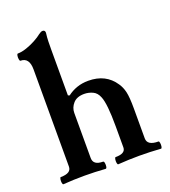

<svg xmlns="http://www.w3.org/2000/svg" viewBox="-134 -825 822 928"><g transform="rotate(-20 277.0 -361.5)"><path d="M33 4Q29 4 27.5 -5Q26 -14 27.5 -23.5Q29 -33 33 -33Q87 -33 87 -67V-567Q87 -628 42 -628Q38 -628 36.5 -637.5Q35 -647 36.5 -656Q38 -665 42 -665Q62 -665 87 -673.5Q112 -682 135 -694.5Q158 -707 171 -718Q183 -727 191 -727Q204 -727 204 -713Q201 -691 200.5 -669.5Q200 -648 200 -628V-392L208 -389Q230 -406 257 -415.5Q284 -425 316 -425Q406 -425 451 -357Q465 -337 471.5 -309.5Q478 -282 478 -223V-70Q478 -33 535 -33Q539 -33 540.5 -23.5Q542 -14 540.5 -5Q539 4 535 4Q507 2 479.5 1Q452 0 425 0Q397 0 370 1Q343 2 315 4Q311 4 309.5 -5Q308 -14 309.5 -23.5Q311 -33 315 -33Q366 -33 366 -64V-173Q366 -289 350 -327Q340 -353 319 -362.5Q298 -372 276 -372Q238 -372 219 -350.5Q200 -329 200 -302V-70Q200 -33 250 -33Q255 -33 256.5 -23.5Q258 -14 256.5 -5Q255 4 250 4Q223 2 196 1Q169 0 142 0Q114 0 87 1Q60 2 33 4Z"/></g></svg>

Font: Junicode
Style: Bold
Weight: 700
Designer: Peter S. Baker
Version: Version 2.100; ttfautohint (v1.8.4)